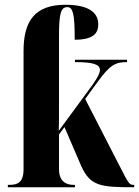

<svg xmlns="http://www.w3.org/2000/svg" viewBox="-20 -787 584 807"><path d="M13 0H295V-10H289C266 -10 228 -18 228 -76V-222L251 -253L321 -90C359 -5 403 0 539 0H544V-10H541C524 -10 520 -16 486 -83L338 -371L392 -445C443 -515 466 -526 514 -526V-536H295V-526C369 -526 400 -517 400 -493C400 -480 391 -462 370 -432L227 -237C228 -269 228 -303 228 -333V-638C228 -734 237 -757 263 -757C287 -757 294 -728 294 -620C375 -620 393 -649 393 -685C393 -722 370 -767 255 -767C126 -767 79 -698 79 -573V-76C79 -18 52 -10 19 -10H13Z"/></svg>

Font: Noto Serif Display ExtraCondensed ExtraBold
Style: Regular
Weight: 800
Width: 2
Designer: Monotype Design Team
Foundry: Monotype Imaging Inc.
Version: Version 2.009